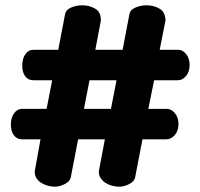

<svg xmlns="http://www.w3.org/2000/svg" viewBox="-20 -733 757 725"><path d="M291 -713Q317 -713 339 -700.5Q361 -688 361 -656L340 -545H443L469 -681Q472 -696 491.5 -704.5Q511 -713 534 -713Q560 -713 582 -700.5Q604 -688 605 -656L583 -545H653Q670 -545 683 -528.5Q696 -512 696 -488Q696 -462 682.5 -446Q669 -430 652 -430H562L540 -322H610Q627 -322 640.5 -305.5Q654 -289 654 -265Q654 -239 640 -223Q626 -207 609 -207H518L490 -62Q487 -48 468 -38Q449 -28 430 -28Q418 -28 404 -31.5Q390 -35 379 -42Q368 -49 360.5 -60Q353 -71 353 -85L376 -207H275L247 -62Q244 -48 224.5 -38Q205 -28 187 -28Q175 -28 161.5 -31.5Q148 -35 136.5 -42Q125 -49 118 -60Q111 -71 111 -85L133 -207H63Q44 -207 32.5 -222Q21 -237 21 -263Q21 -288 33 -305Q45 -322 64 -322H156L177 -430H106Q86 -430 75 -445Q64 -460 64 -486Q64 -511 75.5 -528Q87 -545 107 -545H200L226 -681Q229 -696 248.5 -704.5Q268 -713 291 -713ZM297 -322H399L420 -430H318Z"/></svg>

Font: AkaAcidDosis
Style: ExtraBold
Weight: 800
Designer: Edgar Tolentino, Pablo Impallari, Igino Marini, Aka-Acid
Foundry: Edgar Tolentino, Pablo Impallari, Igino Marini, Aka-Acid
Version: Version 1.007